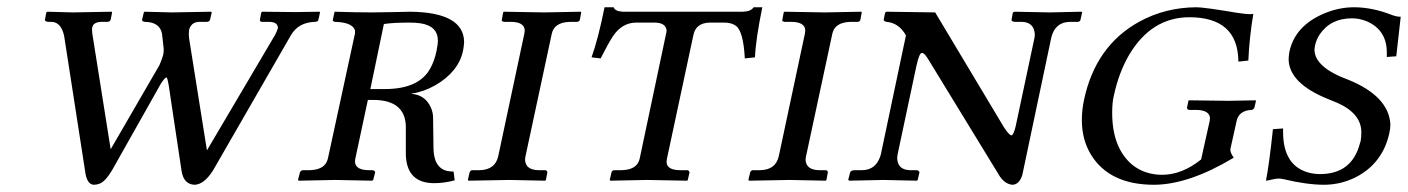

<svg xmlns="http://www.w3.org/2000/svg" viewBox="-20 -494 3857 526"><path d="M236.8 12.2Q217.3 11.2 212.9 -26.9L155.8 -395Q147.9 -432.6 122.1 -434.1H111.8Q104 -435.1 103 -439L106.9 -460L109.9 -461.9Q111.3 -461.9 179.2 -460Q179.2 -460 286.1 -461.9L287.1 -460L283.2 -439.9Q281.2 -434.6 273.9 -434.1H256.8Q236.3 -433.1 232.9 -419.9Q231.4 -412.6 232.9 -401.9L283.2 -85L417 -315.9Q424.8 -334.5 426.8 -342.8Q429.2 -352.5 428.2 -362.8L423.8 -401.9Q417.5 -433.6 377 -434.1Q370.1 -435.1 369.1 -439L374 -460L376 -461.9Q377.4 -461.9 450.2 -460Q450.2 -460 558.1 -461.9L560.1 -460L555.2 -439Q552.7 -434.6 546.9 -434.1H523.9Q503.4 -432.6 498 -412.1Q496.6 -400.9 498 -389.2L546.9 -82L733.9 -398.9Q739.7 -411.1 741.2 -416Q741.2 -416 741.2 -419.9Q739.3 -433.6 717.8 -434.1H696.8Q691.9 -435.5 691.9 -439L695.8 -460L698.2 -461.9Q699.2 -461.9 790 -460.9Q790 -460.9 855 -461.9L856.9 -460.9L852.1 -439Q850.6 -434.1 841.8 -434.1Q798.3 -432.6 777.8 -398.9L564 -27.8Q539.6 11.2 513.2 12.2Q482.4 11.2 477.1 -27.8L441.9 -262.2Q438.5 -281.7 436 -282.2Q430.7 -280.3 420.9 -265.1L287.1 -27.8Q268.1 3.9 252.4 9.3Q244.6 12.2 236.8 12.2Z M1175.8 -354Q1179.7 -374.5 1179.7 -381.8Q1179.7 -422.9 1131.8 -430.2Q1118.2 -432.1 1101.6 -432.1Q1056.6 -432.1 1031.7 -428.2L994.6 -250H1033.7Q1126.5 -250 1157.7 -304.7Q1169.9 -325.7 1175.8 -354ZM878.4 -60.1 952.6 -402.8V-411.1Q944.8 -433.1 897.5 -434.1Q892.6 -435.1 891.6 -438L896.5 -461.9Q956.5 -460 999.5 -460Q1018.1 -460 1060.1 -460.9Q1092.3 -461.9 1103.5 -461.9Q1250.5 -460.4 1251.5 -378.9Q1251 -367.7 1248.5 -355Q1236.3 -297.4 1172.4 -260.3Q1140.1 -242.2 1108.4 -237.8L1107.4 -236.8Q1144.5 -234.4 1160.6 -199.2Q1166.5 -185.1 1166.5 -170.9L1167.5 -90.8Q1167.5 -35.2 1204.1 -25.9Q1213.4 -23.9 1222.7 -23.9L1225.6 0Q1197.3 7.8 1169.4 7.8Q1094.2 7.8 1091.8 -70.3Q1091.8 -76.2 1091.8 -83V-148.9Q1089.4 -218.8 1005.4 -220.2H987.8L953.6 -60.1Q952.6 -55.2 952.6 -49.8Q954.6 -28.3 989.7 -27.8H1001.5Q1007.3 -25.9 1007.8 -22L1002.4 -1L999.5 1Q998.5 1 898.4 -1L798.3 1L796.4 -1L801.8 -22Q804.7 -27.3 809.6 -27.8H829.6Q871.6 -29.3 878.4 -60.1Z M1491.7 -401.9 1419.4 -64.9Q1418.5 -61 1418.5 -55.2Q1420.4 -28.8 1454.6 -27.8H1474.6Q1479.5 -25.9 1479.5 -22L1475.6 -1L1473.6 1Q1472.7 1 1375.5 -1Q1375.5 -1 1263.7 1L1261.7 -1L1266.6 -22Q1269 -27.3 1273.4 -27.8H1294.4Q1335.9 -28.8 1344.7 -64.9L1416.5 -401.9Q1417.5 -406.7 1417.5 -412.1Q1415.5 -433.6 1380.4 -434.1H1360.4Q1354.5 -435.5 1354.5 -438L1358.4 -460L1360.4 -461.9Q1361.3 -461.9 1470.7 -460Q1470.7 -460 1571.3 -461.9L1572.3 -460L1568.4 -439Q1565.9 -434.6 1561.5 -434.1H1540.5Q1498.5 -432.6 1491.7 -401.9Z M1964.4 -432.1H1923.3Q1885.7 -430.7 1879.4 -397L1807.1 -59.1Q1806.2 -55.2 1806.2 -48.8Q1808.1 -28.3 1842.3 -27.8H1863.3Q1867.7 -26.4 1869.1 -22L1864.3 -1L1862.3 1Q1861.3 1 1752.4 -1Q1752.4 -1 1652.3 1L1650.4 -1L1655.3 -22Q1656.7 -26.9 1662.1 -27.8H1683.1Q1725.6 -28.8 1732.4 -59.1L1804.2 -398.9Q1806.2 -407.2 1806.2 -410.2Q1804.2 -431.6 1774.4 -432.1H1723.1Q1684.6 -432.1 1659.7 -395.5Q1647 -376.5 1625.5 -334L1600.6 -336.9Q1619.1 -388.7 1636.2 -474.1H1661.1Q1665 -462.9 1686.5 -461.9H2014.2Q2037.6 -462.4 2044.4 -474.1H2068.4Q2050.3 -385.7 2048.3 -336.9L2020.5 -334Q2016.6 -408.2 1996.1 -423.3Q1983.9 -432.1 1964.4 -432.1Z M2260.3 -401.9 2188 -64.9Q2187 -61 2187 -55.2Q2189 -28.8 2223.1 -27.8H2243.2Q2248 -25.9 2248 -22L2244.1 -1L2242.2 1Q2241.2 1 2144 -1Q2144 -1 2032.2 1L2030.3 -1L2035.2 -22Q2037.6 -27.3 2042 -27.8H2063Q2104.5 -28.8 2113.3 -64.9L2185.1 -401.9Q2186 -406.7 2186 -412.1Q2184.1 -433.6 2148.9 -434.1H2128.9Q2123 -435.5 2123 -438L2127 -460L2128.9 -461.9Q2129.9 -461.9 2239.3 -460Q2239.3 -460 2339.8 -461.9L2340.8 -460L2336.9 -439Q2334.5 -434.6 2330.1 -434.1H2309.1Q2267.1 -432.6 2260.3 -401.9Z M2859.9 -390.1 2780.8 -15.1Q2772.9 11.2 2753.9 12.2Q2734.4 10.7 2719.7 -9.8L2526.9 -325.2Q2513.2 -349.1 2505.9 -349.1Q2498.5 -349.1 2491.2 -315.9Q2490.7 -314.5 2490.7 -314L2439 -70.8Q2438 -65.9 2438 -59.1Q2439.9 -29.3 2471.7 -27.8H2492.7Q2497.6 -25.9 2499 -22L2494.1 -1L2491.7 1Q2490.7 1 2399.9 -1L2307.1 1L2303.7 -1L2309.1 -22Q2311 -26.9 2319.8 -27.8H2340.8Q2378.4 -27.8 2391.1 -64.5Q2392.1 -68.4 2393.1 -70.8L2461.9 -397Q2442.9 -431.2 2408.7 -434.1Q2401.4 -435.5 2400.9 -439.9L2404.8 -459L2407.7 -461.9L2542 -460L2730 -146Q2744.1 -124 2751 -123Q2757.3 -125 2762.7 -148.9L2814 -390.1Q2814.9 -394 2814.9 -400.9Q2812.5 -432.6 2780.8 -434.1H2759.8Q2752.4 -435.1 2751 -439L2754.9 -460L2759.8 -461.9Q2760.7 -461.9 2856.9 -460L2941.9 -461.9L2944.8 -460.9L2939.9 -439Q2938.5 -435.1 2933.1 -434.1H2912.1Q2871.6 -434.1 2860.4 -392.6Q2859.9 -391.1 2859.9 -390.1Z M3293.9 -162.1Q3293.9 -163.6 3294.4 -166.5Q3294.9 -169.9 3294.9 -170.9Q3293 -192.4 3256.8 -192.9H3236.8Q3231.9 -194.8 3231.9 -199.2L3235.8 -217.8L3236.8 -219.2Q3237.8 -219.2 3346.7 -217.8L3419.9 -219.2L3420.9 -217.8L3416.5 -199.2Q3413.6 -193.8 3409.7 -192.9H3408.7Q3374 -191.4 3367.7 -162.1L3350.6 -85Q3350.1 -75.7 3359.9 -62Q3237.3 11.7 3141.6 12.2Q3019.5 12.2 2968.8 -70.3Q2943.8 -111.8 2943.8 -165Q2943.8 -191.9 2949.7 -220.2Q2981.4 -369.1 3102.1 -435.1Q3172.9 -473.6 3257.8 -474.1Q3279.3 -474.1 3368.2 -459Q3393.1 -455.1 3406.7 -455.1Q3412.1 -455.6 3413.6 -456.1Q3402.8 -392.1 3399.9 -328.1L3372.6 -325.2V-328.1Q3370.1 -446.3 3238.8 -446.8Q3134.3 -446.8 3072.8 -342.8Q3044.9 -294.4 3031.7 -232.9Q3026.9 -214.8 3026.9 -185.1Q3026.9 -88.9 3082 -42.5Q3116.2 -15.1 3164.6 -15.1Q3218.8 -15.6 3270.5 -57.1Z M3817.4 -448.2 3805.2 -339.8 3779.3 -337.9Q3779.3 -337.9 3779.3 -350.1Q3779.3 -411.1 3725.6 -435.1Q3705.1 -443.8 3684.1 -443.8Q3625 -443.8 3595.2 -399.4Q3585.9 -384.8 3582.5 -369.1Q3581.5 -364.3 3581.1 -357.9Q3581.5 -309.1 3675.3 -274.9Q3784.2 -230 3789.1 -153.8Q3789.1 -141.6 3786.1 -128.9Q3768.1 -47.4 3695.8 -9.3Q3654.8 11.7 3608.4 12.2Q3560.5 12.2 3497.6 -2.9Q3488.3 -4.9 3483.4 -4.9Q3476.1 -4.9 3463.9 -2Q3454.6 0.5 3448.2 1Q3457 -43.5 3467.3 -140.1L3495.1 -142.1V-132.8Q3495.1 -40 3565.4 -21Q3580.6 -17.1 3596.2 -17.1Q3683.6 -17.1 3705.6 -101.1Q3706.5 -104.5 3707.5 -106.9Q3709.5 -116.7 3709.5 -131.8Q3709.5 -182.6 3644.5 -211.9Q3632.3 -217.3 3617.2 -223.1Q3511.7 -266.1 3510.3 -331.1Q3510.3 -337.9 3512.2 -351.1Q3526.9 -422.9 3607.4 -457Q3647.9 -474.1 3689.5 -474.1Q3738.8 -474.1 3791.5 -453.6Q3807.1 -447.8 3816.4 -448.2Z"/></svg>

Font: Linux Libertine Capitals O
Style: Bold Italic Samll Caps
Weight: 400
Italic angle: -12°
Designer: Philipp H. Poll
Foundry: Philipp H. Poll
Version: Version 5.0.4